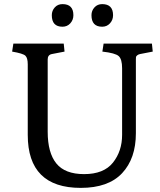

<svg xmlns="http://www.w3.org/2000/svg" viewBox="-20 -905 776 934"><path d="M574 -573Q574 -617 557.5 -632Q541 -647 478 -654L484 -693H719L723 -654L661 -642Q652 -640 647 -635.5Q642 -631 641.5 -627.5Q641 -624 641 -616V-257Q641 -134 574 -62.5Q507 9 373 9Q115 9 115 -249V-592Q115 -623 103.5 -634Q92 -645 39 -654L45 -693H290L294 -654L232 -642Q212 -638 212 -616V-264Q212 -162 254 -110Q296 -58 389 -58Q485 -58 529.5 -114Q574 -170 574 -249ZM477 -775Q425 -775 425 -831Q425 -853 439.5 -869Q454 -885 477 -885Q530 -885 530 -831Q530 -808 515 -791.5Q500 -775 477 -775ZM284 -775Q232 -775 232 -831Q232 -853 246.5 -869Q261 -885 284 -885Q337 -885 337 -831Q337 -808 322 -791.5Q307 -775 284 -775Z"/></svg>

Font: Poly
Style: Regular
Weight: 400
Designer: Jos Nicols Silva Schwarzenberg
Foundry: Jose Nicolas Silva Schwarzenberg
Version: Version 1.001